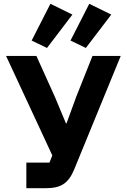

<svg xmlns="http://www.w3.org/2000/svg" viewBox="-20 -993 671 1013"><path d="M119 -135H241L256 -173L12 -698H172L270 -481L328 -342H331L382 -482L468 -698H617L371 -98C356 -62 339 -38 315 -22C291 -6 260 0 219 0H119ZM228 -740 147 -779 246 -973 362 -916ZM433 -740 352 -779 451 -973 567 -916Z"/></svg>

Font: Plexus Sans Bold
Style: Regular
Weight: 700
Version: Version 2.001;PS 002.001;hotconv 1.0.70;makeotf.lib2.5.58329